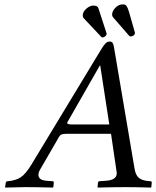

<svg xmlns="http://www.w3.org/2000/svg" viewBox="-20 -846 707 868"><path d="M307.1 -283.2H474.1L433.1 -549.8H431.2L286.1 -295.9Q283.7 -292 283.7 -290Q283.7 -283.2 307.1 -283.2ZM161.1 -79.1Q153.8 -66.4 153.8 -55.7Q153.8 -31.7 189.9 -28.8L216.8 -26.9Q224.1 -26.9 223.1 -19L221.2 0L217.8 2Q147.5 0 92.8 0Q76.2 0 3.9 2L2.9 0L5.9 -19Q7.3 -26.9 15.1 -26.9Q49.8 -29.3 72.8 -43.9Q95.7 -58.6 122.1 -102.1L437 -622.1Q449.7 -643.1 457.5 -650.4Q465.8 -658.2 476.1 -658.2Q485.8 -658.2 489.7 -651.1Q493.7 -644 496.1 -627.9L587.9 -85.9Q592.3 -56.6 605.7 -43.7Q619.1 -30.8 647.9 -27.8L658.2 -26.9Q667 -26.9 666 -19L664.1 0L662.1 2Q591.8 0 548.8 0Q494.1 0 421.9 2L420.9 0L422.9 -19Q423.3 -26.9 431.2 -26.9L459 -28.8Q507.8 -32.2 507.8 -62.5Q507.8 -64.9 506.8 -71.8L481.9 -241.2H282.2Q265.1 -241.2 257.8 -237.8Q250.5 -234.4 245.1 -224.1ZM571.8 -681.2Q568.8 -681.2 564.9 -683.1L490.2 -769Q486.8 -774.4 486.8 -779.8Q486.8 -795.4 501.5 -810.8Q516.1 -826.2 535.2 -826.2Q546.9 -826.2 552 -819.1Q557.1 -812 563 -793L589.8 -699.2V-695.8Q589.8 -689.9 583.5 -685.5Q577.1 -681.2 571.8 -681.2ZM354 -774.9Q354 -793 370.4 -806.9Q386.7 -820.8 401.9 -820.8Q420.9 -820.8 424.8 -809.1L461.9 -694.8V-692.9Q461.9 -687.5 456.1 -682.1Q450.2 -676.8 443.8 -676.8Q439.5 -676.8 438 -679.2L358.9 -763.2Q354 -768.1 354 -774.9Z"/></svg>

Font: Linux Libertine G
Style: Italic
Weight: 400
Italic angle: -12°
Designer: Philipp H. Poll
Foundry: Philipp H. Poll
Version: Version 5.1.3